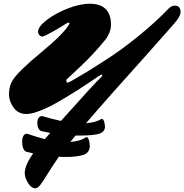

<svg xmlns="http://www.w3.org/2000/svg" viewBox="-20 -703 983 1024"><path d="M439 -46Q493 -50 521 -69Q536 -69 539 -36L540 -25Q537 4 503 12Q469 20 402 20H383Q373 32 355 54Q410 50 440 28Q448 28 453 41Q458 54 458 67L459 80Q455 118 414 126Q377 134 340 134Q303 134 294 133Q267 171 237 219.5Q207 268 194 284.5Q181 301 168 301Q146 301 129 272Q112 243 112 221Q112 178 157 115L119 106Q98 96 98 49Q101 10 124 10Q183 30 219 39Q223 34 233 23Q243 12 248 6Q204 -3 200 -4Q179 -12 179 -51Q182 -84 205 -84Q254 -69 305 -58Q485 -260 520 -292Q526 -300 526 -302.5Q526 -305 522 -305Q518 -305 505 -296Q492 -287 456 -263Q420 -239 393.5 -222Q367 -205 323.5 -179Q280 -153 247 -136Q164 -95 120.5 -95Q77 -95 52.5 -129Q28 -163 28 -199Q28 -235 40.5 -262.5Q53 -290 98 -333.5Q143 -377 192 -417Q323 -525 349 -574Q351 -578 351 -580Q351 -582 345.5 -582Q340 -582 336 -579Q332 -576 312 -564Q292 -552 272 -540Q215 -508 206.5 -508Q198 -508 190.5 -515.5Q183 -523 183 -534Q183 -560 227.5 -595Q272 -630 338 -656.5Q404 -683 459 -683Q572 -683 572 -570Q572 -550 563 -528Q554 -506 544 -494L535 -483Q475 -410 405.5 -345Q336 -280 334 -278V-271Q334 -262 339.5 -262Q345 -262 365 -273.5Q385 -285 423 -307.5Q461 -330 545 -384Q629 -438 719 -511Q809 -584 880 -658Q895 -673 913 -673Q943 -673 943 -638Q943 -616 908 -576Q895 -561 875.5 -539Q856 -517 848 -508Q840 -499 770 -420Q551 -177 439 -46Z"/></svg>

Font: Mrs Sheppards
Style: Regular
Weight: 400
Version: Version 1.000